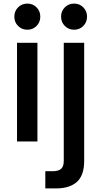

<svg xmlns="http://www.w3.org/2000/svg" viewBox="-20 -790 566 1072"><path d="M60 -697Q60 -728 81 -749Q102 -770 133 -770Q163 -770 184 -749Q205 -728 205 -697Q205 -666 184 -645Q163 -624 133 -624Q102 -624 81 -645Q60 -666 60 -697ZM189 -551V0H75V-551ZM321 -697Q321 -728 342 -749Q363 -770 394 -770Q424 -770 445 -749Q466 -728 466 -697Q466 -666 445 -645Q424 -624 394 -624Q363 -624 342 -645Q321 -666 321 -697ZM450 108Q450 189 409.5 225.5Q369 262 292 262H233V166H272Q307 166 321.5 152.5Q336 139 336 108V-551H450Z"/></svg>

Font: IBM-Poppins
Style: Poppins-Medium
Weight: 500
Designer: Mike Abbink, Paul van der Laan, Pieter van Rosmalen, Ben Mitchell, Mark Frömberg
Foundry: Bold Monday
Version: Version 1.1